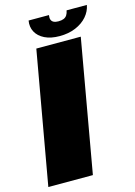

<svg xmlns="http://www.w3.org/2000/svg" viewBox="-123 -883 664 947"><g transform="rotate(-15 209.0 -409.0)"><path d="M2.5 0H230L349 -675H122ZM250 -704.5Q296 -704.5 332 -719.8Q368 -735 390.5 -761Q413 -787 418.5 -818.5H315Q312.5 -804.5 306.5 -795Q300.5 -785.5 289.8 -781Q279 -776.5 262.5 -776.5Q248 -776.5 238.8 -781Q229.5 -785.5 226 -794.8Q222.5 -804 225 -818.5H121Q115.5 -787 129.2 -761Q143 -735 173.8 -719.8Q204.5 -704.5 250 -704.5Z"/></g></svg>

Font: Anybody UltraCondensed Thin Black
Style: Italic
Weight: 900
Italic angle: -10°
Version: Version 1.111